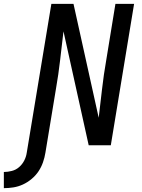

<svg xmlns="http://www.w3.org/2000/svg" viewBox="-117 -755 737 998"><path d="M-97 223V139Q-77 139 -55.5 133.5Q-34 128 -17.5 113.5Q-1 99 9 79.5Q19 60 22 39L150 -735H265L396 -143Q405 -218 413.5 -292.5Q422 -367 435 -441L483 -735H580L459 0H344L213 -592Q204 -517 195.5 -442.5Q187 -368 174 -294L119 39Q115 64 106.5 88.5Q98 113 83.5 135Q69 157 47.5 175Q26 193 2 204Q-22 215 -47 219Q-72 223 -97 223Z"/></svg>

Font: Iosevka Aile Medium Oblique
Style: Regular
Weight: 500
Italic angle: -9°
Designer: Belleve Invis
Foundry: Belleve Invis
Version: Version 31.1.0; ttfautohint (v1.8.4)